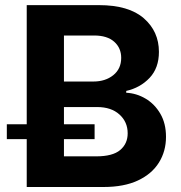

<svg xmlns="http://www.w3.org/2000/svg" viewBox="-20 -748 723 768"><path d="M86.9 0V-727.5H375.5Q495.1 -727.5 555.4 -674.8Q615.7 -622.1 615.7 -540.5Q615.7 -476.1 578.4 -436.5Q541 -397 484.9 -384.3V-377Q525.9 -375 562.3 -353.5Q598.6 -332 621.3 -293.2Q644 -254.4 644 -200.7Q644 -143.1 615.7 -97.7Q587.4 -52.2 531.7 -26.1Q476.1 0 394 0ZM235.8 -122.6H364.7Q430.7 -122.6 460.7 -147.9Q490.7 -173.3 490.7 -214.8Q490.7 -260.3 457.8 -290Q424.8 -319.8 368.7 -319.8H235.8ZM235.8 -421.9H353.5Q401.4 -421.9 433.1 -447.3Q464.8 -472.7 464.8 -516.6Q464.8 -556.2 436.8 -581.1Q408.7 -606 356.4 -606H235.8ZM7.3 -191.4V-251H358.4V-191.4Z"/></svg>

Font: Inter
Style: Bold
Weight: 700
Designer: Rasmus Andersson
Foundry: rsms
Version: Version 4.001;git-9221beed3